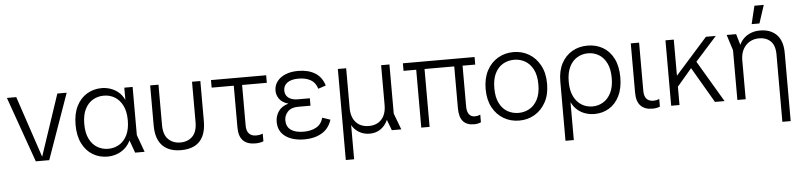

<svg xmlns="http://www.w3.org/2000/svg" viewBox="-50 -1006 6235 1494"><g transform="rotate(-5 3067.5 -259.5)"><path d="M195 0 14 -511H87L247 -33H248L408 -511H481L300 0Z M755 12Q691 12 639.5 -19Q588 -50 558 -110Q528 -170 528 -256Q528 -342 558 -401.5Q588 -461 639.5 -492Q691 -523 755 -523Q788 -523 821 -512.5Q854 -502 883 -478.5Q912 -455 930 -417H931V-511H996V-135L1045 0H971L936 -97H935Q915 -57 885 -33Q855 -9 821.5 1.5Q788 12 755 12ZM766 -48Q813 -48 851.5 -71Q890 -94 913 -140Q936 -186 936 -256Q936 -325 912.5 -371.5Q889 -418 851 -440.5Q813 -463 766 -463Q719 -463 680.5 -440.5Q642 -418 619 -372Q596 -326 596 -256Q596 -186 619 -140Q642 -94 680.5 -71Q719 -48 766 -48Z M1329 12Q1267 12 1223 -11Q1179 -34 1156 -80.5Q1133 -127 1133 -197V-511H1198V-197Q1198 -120 1235 -84Q1272 -48 1329 -48Q1387 -48 1423.5 -84Q1460 -120 1460 -197V-511H1525V-197Q1525 -127 1502.5 -80.5Q1480 -34 1436.5 -11Q1393 12 1329 12Z M1909 10Q1846 10 1813.5 -23.5Q1781 -57 1781 -126V-479H1846V-134Q1846 -93 1865.5 -72Q1885 -51 1921 -51Q1932 -51 1945 -53Q1958 -55 1973 -61V-1Q1958 5 1942.5 7.5Q1927 10 1909 10ZM1608 -452V-511H2039V-452Z M2294 12Q2200 12 2144.5 -28.5Q2089 -69 2089 -142Q2089 -188 2114 -224.5Q2139 -261 2192 -276Q2144 -290 2122.5 -320Q2101 -350 2101 -385Q2101 -426 2124.5 -457Q2148 -488 2190 -505.5Q2232 -523 2289 -523Q2368 -523 2421 -490.5Q2474 -458 2494 -391L2434 -371Q2420 -420 2381.5 -441.5Q2343 -463 2288 -463Q2229 -463 2199 -440.5Q2169 -418 2169 -380Q2169 -344 2195.5 -323.5Q2222 -303 2269 -303H2362V-245H2266Q2212 -245 2184.5 -216Q2157 -187 2157 -149Q2157 -99 2192 -73.5Q2227 -48 2293 -48Q2349 -48 2390 -70.5Q2431 -93 2445 -144L2507 -123Q2485 -54 2428.5 -21Q2372 12 2294 12Z M2599 200V-511H2664V-201Q2664 -128 2701 -88Q2738 -48 2801 -48Q2864 -48 2900.5 -88Q2937 -128 2937 -201V-511H3002V-127L3050 0H2976L2945 -82H2944Q2925 -39 2888.5 -13.5Q2852 12 2803 12Q2756 12 2719.5 -10Q2683 -32 2665 -66H2664V200Z M3617 10Q3561 10 3532 -23Q3503 -56 3503 -126V-479H3568V-133Q3568 -93 3584 -72Q3600 -51 3629 -51Q3640 -51 3650 -53Q3660 -55 3672 -61V-1Q3659 5 3645.5 7.5Q3632 10 3617 10ZM3206 0V-479H3271V0ZM3107 -452V-511H3667V-452Z M3971 12Q3904 12 3849.5 -20Q3795 -52 3763 -111.5Q3731 -171 3731 -255Q3731 -339 3763 -399Q3795 -459 3849.5 -491Q3904 -523 3971 -523Q4038 -523 4092 -491Q4146 -459 4178.5 -399Q4211 -339 4211 -255Q4211 -171 4178.5 -111.5Q4146 -52 4092 -20Q4038 12 3971 12ZM3971 -48Q4017 -48 4056 -70Q4095 -92 4119 -138Q4143 -184 4143 -255Q4143 -327 4119 -373Q4095 -419 4056 -441Q4017 -463 3971 -463Q3924 -463 3885 -441Q3846 -419 3822.5 -373Q3799 -327 3799 -255Q3799 -184 3822.5 -138Q3846 -92 3885 -70Q3924 -48 3971 -48Z M4315 200V-263Q4315 -345 4345 -402.5Q4375 -460 4428 -491.5Q4481 -523 4550 -523Q4617 -523 4670 -492Q4723 -461 4753 -401Q4783 -341 4783 -255Q4783 -169 4753.5 -109.5Q4724 -50 4673 -19Q4622 12 4558 12Q4525 12 4491 1.5Q4457 -9 4428.5 -32.5Q4400 -56 4381 -94H4380V200ZM4548 -48Q4594 -48 4632 -71Q4670 -94 4693 -140Q4716 -186 4716 -255Q4716 -325 4693.5 -371Q4671 -417 4633 -440Q4595 -463 4548 -463Q4502 -463 4463.5 -440Q4425 -417 4402.5 -371Q4380 -325 4380 -255Q4380 -186 4403 -140Q4426 -94 4464 -71Q4502 -48 4548 -48Z M5011 10Q4951 10 4919 -23.5Q4887 -57 4887 -126V-511H4952V-134Q4952 -93 4970.5 -72Q4989 -51 5024 -51Q5034 -51 5045.5 -53Q5057 -55 5070 -61V-1Q5056 5 5041.5 7.5Q5027 10 5011 10Z M5188 -102V-230H5224L5474 -511H5551L5368 -307L5353 -296ZM5158 0V-511H5223V0ZM5500 0 5323 -303 5369 -348 5575 0Z M6009 200V-326Q6009 -397 5974.5 -430Q5940 -463 5886 -463Q5821 -463 5780.5 -419.5Q5740 -376 5740 -303V0H5675V-388L5636 -511H5710L5735 -426H5736Q5748 -454 5771 -476Q5794 -498 5826 -510.5Q5858 -523 5897 -523Q5980 -523 6027 -474.5Q6074 -426 6074 -332V200ZM5837 -578 5871 -719H5944L5898 -578Z"/></g></svg>

Font: TikTok Sans 24pt Light
Style: Regular
Weight: 300
Version: Version 4.000